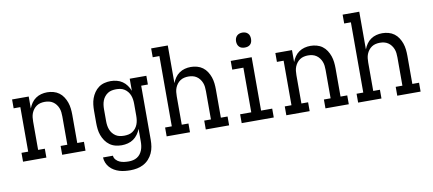

<svg xmlns="http://www.w3.org/2000/svg" viewBox="-81 -1046 3561 1580"><g transform="rotate(-10 1700.0 -256.0)"><path d="M234 0H39V-74H95V-446H39V-520H178V-420Q187 -444 201.5 -465Q216 -486 237 -500.5Q258 -515 282.5 -521.5Q307 -528 333 -528Q359 -528 385 -521Q411 -514 432 -498.5Q453 -483 467.5 -460.5Q482 -438 490.5 -413.5Q499 -389 502 -362.5Q505 -336 505 -310V-74H561V0H366V-74H422V-310Q422 -328 420 -346Q418 -364 411.5 -380.5Q405 -397 394 -411.5Q383 -426 368 -436Q353 -446 335.5 -450Q318 -454 300 -454Q282 -454 264.5 -450Q247 -446 232 -436Q217 -426 206 -411.5Q195 -397 188.5 -380.5Q182 -364 180 -346Q178 -328 178 -310V-74H234Z M897 223Q874 223 851 220.5Q828 218 806 211.5Q784 205 763.5 193Q743 181 727.5 164Q712 147 703 125Q694 103 693 80H776Q777 99 790.5 114Q804 129 821.5 136.5Q839 144 858.5 146.5Q878 149 897 149Q915 149 933 145Q951 141 966.5 131.5Q982 122 993 107.5Q1004 93 1010.5 76Q1017 59 1019.5 41Q1022 23 1022 5V-101Q1013 -77 997.5 -55.5Q982 -34 961 -19.5Q940 -5 914.5 1.5Q889 8 863 8Q837 8 811 1.5Q785 -5 763.5 -20.5Q742 -36 726.5 -58.5Q711 -81 702 -106Q693 -131 690 -157.5Q687 -184 687 -210V-310Q687 -336 690 -362.5Q693 -389 702 -414Q711 -439 726.5 -461.5Q742 -484 763.5 -499.5Q785 -515 811 -521.5Q837 -528 863 -528Q889 -528 914.5 -521.5Q940 -515 961 -500.5Q982 -486 997.5 -464.5Q1013 -443 1022 -419V-520H1161V-447H1105V5Q1105 34 1100.5 62Q1096 90 1084 116Q1072 142 1052.5 163.5Q1033 185 1007.5 198.5Q982 212 954 217.5Q926 223 897 223ZM896 -66Q914 -66 932 -69.5Q950 -73 965.5 -83Q981 -93 992.5 -107.5Q1004 -122 1010.5 -139Q1017 -156 1019.5 -174Q1022 -192 1022 -210V-310Q1022 -328 1019.5 -346Q1017 -364 1010.5 -381Q1004 -398 992.5 -412.5Q981 -427 965.5 -437Q950 -447 932 -450.5Q914 -454 896 -454Q878 -454 860 -450.5Q842 -447 826.5 -437Q811 -427 799.5 -412.5Q788 -398 781.5 -381Q775 -364 772.5 -346Q770 -328 770 -310V-210Q770 -192 772.5 -174Q775 -156 781.5 -139Q788 -122 799.5 -107.5Q811 -93 826.5 -83Q842 -73 860 -69.5Q878 -66 896 -66Z M1434 0H1239V-74H1295V-661H1239V-735H1378V-420Q1387 -444 1401.5 -465Q1416 -486 1437 -500.5Q1458 -515 1482.5 -521.5Q1507 -528 1533 -528Q1559 -528 1585 -521Q1611 -514 1632 -498.5Q1653 -483 1667.5 -460.5Q1682 -438 1690.5 -413.5Q1699 -389 1702 -362.5Q1705 -336 1705 -310V-74H1761V0H1566V-74H1622V-310Q1622 -328 1620 -346Q1618 -364 1611.5 -380.5Q1605 -397 1594 -411.5Q1583 -426 1568 -436Q1553 -446 1535.5 -450Q1518 -454 1500 -454Q1482 -454 1464.5 -450Q1447 -446 1432 -436Q1417 -426 1406 -411.5Q1395 -397 1388.5 -380.5Q1382 -364 1380 -346Q1378 -328 1378 -310V-73H1434Z M1866 0V-74H1959V-447H1866V-520H2041V-74H2134V0ZM2000 -608Q1987 -608 1975 -611.5Q1963 -615 1954 -624Q1945 -633 1941 -645Q1937 -657 1937 -670Q1937 -683 1941 -695Q1945 -707 1954 -716Q1963 -725 1975 -729Q1987 -733 2000 -733Q2013 -733 2025 -729Q2037 -725 2046 -716Q2055 -707 2058.5 -695Q2062 -683 2062 -670Q2062 -657 2058.5 -645Q2055 -633 2046 -624Q2037 -615 2025 -611.5Q2013 -608 2000 -608Z M2434 0H2239V-74H2295V-446H2239V-520H2378V-420Q2387 -444 2401.5 -465Q2416 -486 2437 -500.5Q2458 -515 2482.5 -521.5Q2507 -528 2533 -528Q2559 -528 2585 -521Q2611 -514 2632 -498.5Q2653 -483 2667.5 -460.5Q2682 -438 2690.5 -413.5Q2699 -389 2702 -362.5Q2705 -336 2705 -310V-74H2761V0H2566V-74H2622V-310Q2622 -328 2620 -346Q2618 -364 2611.5 -380.5Q2605 -397 2594 -411.5Q2583 -426 2568 -436Q2553 -446 2535.5 -450Q2518 -454 2500 -454Q2482 -454 2464.5 -450Q2447 -446 2432 -436Q2417 -426 2406 -411.5Q2395 -397 2388.5 -380.5Q2382 -364 2380 -346Q2378 -328 2378 -310V-74H2434Z M3034 0H2839V-74H2895V-661H2839V-735H2978V-420Q2987 -444 3001.5 -465Q3016 -486 3037 -500.5Q3058 -515 3082.5 -521.5Q3107 -528 3133 -528Q3159 -528 3185 -521Q3211 -514 3232 -498.5Q3253 -483 3267.5 -460.5Q3282 -438 3290.5 -413.5Q3299 -389 3302 -362.5Q3305 -336 3305 -310V-74H3361V0H3166V-74H3222V-310Q3222 -328 3220 -346Q3218 -364 3211.5 -380.5Q3205 -397 3194 -411.5Q3183 -426 3168 -436Q3153 -446 3135.5 -450Q3118 -454 3100 -454Q3082 -454 3064.5 -450Q3047 -446 3032 -436Q3017 -426 3006 -411.5Q2995 -397 2988.5 -380.5Q2982 -364 2980 -346Q2978 -328 2978 -310V-73H3034Z"/></g></svg>

Font: Iosevka Etoile
Style: Regular
Weight: 400
Designer: Belleve Invis
Foundry: Belleve Invis
Version: Version 33.2.4